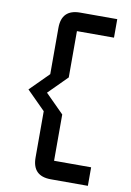

<svg xmlns="http://www.w3.org/2000/svg" viewBox="-96 -840 680 997"><g transform="rotate(10 244.0 -341.5)"><path d="M244.1 -781.2H439.5V-683.6H244.1V-439.5L146.5 -341.8L244.1 -244.1V0H439.5V97.7H244.1Q146.5 97.7 146.5 0V-244.1L48.8 -341.8L146.5 -439.5V-683.6Q146.5 -781.2 244.1 -781.2Z"/></g></svg>

Font: BabelStone Runic Beorhtric
Style: Regular
Weight: 400
Designer: Andrew West
Foundry: BabelStone
Version: Version 7.004;November 9, 2023